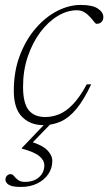

<svg xmlns="http://www.w3.org/2000/svg" viewBox="-20 -484 428 758"><path d="M63 254Q28 254 14.8 245.5Q1.5 237 1.5 225Q1.5 216 7.5 209.8Q13.5 203.5 21.5 203.5Q29.5 203.5 35.5 211.2Q41.5 219 51.2 226.5Q61 234 78.5 234Q113.5 234 134.2 215.5Q155 197 155 168.5Q155 148.5 134.8 132Q114.5 115.5 65.5 102.5L66 100.5L162 0H185L103 84.5L98 74Q146.5 88.5 166.5 108.8Q186.5 129 186.5 151.5Q186.5 180 170.8 203.2Q155 226.5 127.2 240.2Q99.5 254 63 254ZM283 -443.5Q245.5 -443.5 207.8 -420.8Q170 -398 139.2 -357Q108.5 -316 89.8 -261Q71 -206 71 -142Q71 -77 93 -49.5Q115 -22 158.5 -22Q187.5 -22 214.8 -33.5Q242 -45 268.5 -72.8Q295 -100.5 322.5 -151H340Q311 -89.5 281.8 -54.2Q252.5 -19 220.5 -4.5Q188.5 10 150.5 10Q99.5 10 67 -22.8Q34.5 -55.5 34.5 -125.5Q34.5 -202.5 58.2 -264.8Q82 -327 120.8 -372Q159.5 -417 206 -440.8Q252.5 -464.5 298.5 -464.5Q345 -464.5 366.5 -450Q388 -435.5 388 -416.5Q388 -405 381 -397.5Q374 -390 361.5 -390Q357 -390 350.8 -398.8Q344.5 -407.5 334 -418.5Q324 -429.5 311.8 -436.5Q299.5 -443.5 283 -443.5Z"/></svg>

Font: Newsreader ExtraLight
Style: Italic
Weight: 250
Italic angle: -17°
Designer: Hugues Gentile
Foundry: Production Type
Version: Version 1.003